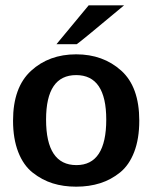

<svg xmlns="http://www.w3.org/2000/svg" viewBox="-20 -691 582 721"><path d="M192 -525 313 -671H446Q276 -529 268 -525ZM29 -238Q29 -363 96.5 -425Q164 -487 266 -487Q367 -487 435 -426Q503 -365 503 -238Q503 -170 484 -120.5Q465 -71 431 -43.5Q397 -16 356 -3Q315 10 266 10Q218 10 178 -2.5Q138 -15 103 -42.5Q68 -70 48.5 -120Q29 -170 29 -238ZM153 -242Q153 -71 267 -71Q379 -71 379 -242Q379 -409 266 -409Q153 -409 153 -242Z"/></svg>

Font: Coval
Style: Bold
Weight: 700
Foundry: Context Ltd
Version: Version 001.000